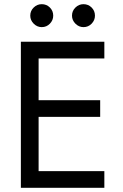

<svg xmlns="http://www.w3.org/2000/svg" viewBox="-20 -900 590 920"><path d="M127 0H480V-80H127ZM127 -620H480V-700H127ZM127 -340H460V-420H127ZM80 -700V0H165V-700ZM325 -825Q325 -803 341.5 -786.5Q358 -770 380 -770Q403 -770 419 -786.5Q435 -803 435 -825Q435 -848 419 -864Q403 -880 380 -880Q358 -880 341.5 -864Q325 -848 325 -825ZM125 -825Q125 -803 141.5 -786.5Q158 -770 180 -770Q203 -770 219 -786.5Q235 -803 235 -825Q235 -848 219 -864Q203 -880 180 -880Q158 -880 141.5 -864Q125 -848 125 -825Z"/></svg>

Font: Glinicke Jost Regular
Style: Regular
Weight: 400
Version: Version 3.710